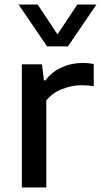

<svg xmlns="http://www.w3.org/2000/svg" viewBox="-20 -828 446 848"><path d="M76.5 -544H165.5L174 -473H180.5Q208 -510 251.8 -530Q295.5 -550 345 -550Q371 -550 394 -545.5V-447.5Q370.5 -451.5 339 -451.5Q296.5 -451.5 253.5 -434.2Q210.5 -417 184.5 -384V0H76.5ZM321.5 -808H406L280 -623H188L62 -808H146.5L234 -676Z"/></svg>

Font: Encode Sans Semi Expanded Medium
Style: Regular
Weight: 500
Width: 6
Designer: Multiple Designers
Foundry: Impallari Type
Version: Version 2.000